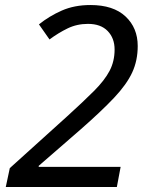

<svg xmlns="http://www.w3.org/2000/svg" viewBox="-20 -744 591 764"><path d="M3 0 19 -75 246 -280Q312 -340 354 -382Q396 -424 416 -462Q436 -500 436 -547Q436 -592 408.5 -620.5Q381 -649 330 -649Q286 -649 249 -631Q212 -613 177 -587L135 -647Q176 -680 226 -702Q276 -724 340 -724Q431 -724 479.5 -678.5Q528 -633 528 -561Q528 -503 506 -455.5Q484 -408 434 -355Q384 -302 302 -230L134 -84V-80H460L445 0Z"/></svg>

Font: BC Sans
Style: Italic
Weight: 400
Italic angle: -12°
Designer: Monotype Design Team
Designer: Province of B.C.
Foundry: Monotype Imaging Inc.
Version: Version 2.000;GOOG;noto-source:20170915:90ef993387c0